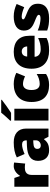

<svg xmlns="http://www.w3.org/2000/svg" viewBox="1128 -1934 816 3111"><g transform="rotate(-90 1535.5 -378.0)"><path d="M400 -563C337 -563 277 -519 247 -465H238L208 -553H66V0H257V-272C257 -372 328 -383 376 -383C411 -383 428 -380 441 -377L458 -557C447 -559 421 -563 400 -563Z M785 -563C685 -563 605 -546 541 -513L596 -387C650 -411 706 -428 750 -428C791 -428 817 -409 817 -360V-352L725 -349C569 -342 485 -287 485 -169C485 -48 557 10 653 10C745 10 788 -14 835 -73H839L876 0H1008V-363C1008 -491 925 -563 785 -563ZM774 -245 818 -247V-204C818 -157 780 -125 734 -125C701 -125 679 -142 679 -180C679 -220 704 -242 774 -245Z M1474 -756V-766H1265C1232 -721 1170 -657 1136 -620V-606H1263C1317 -640 1427 -718 1474 -756ZM1330 0V-553H1139V0Z M1715 10C1791 10 1846 -9 1892 -39V-191C1843 -160 1786 -142 1731 -142C1673 -142 1633 -179 1633 -275C1633 -368 1672 -413 1730 -413C1772 -413 1809 -400 1855 -380L1911 -521C1859 -547 1798 -563 1730 -563C1563 -563 1439 -475 1439 -274C1439 -77 1547 10 1715 10Z M2251 -563C2088 -563 1978 -472 1978 -273C1978 -76 2102 10 2269 10C2365 10 2423 -3 2476 -31V-168C2415 -139 2361 -126 2292 -126C2214 -126 2174 -167 2171 -225H2512V-310C2512 -479 2412 -563 2251 -563ZM2258 -433C2310 -433 2338 -394 2339 -345H2175C2180 -406 2213 -433 2258 -433Z M3031 -170C3031 -267 2985 -307 2889 -346C2797 -383 2778 -390 2778 -411C2778 -426 2795 -434 2825 -434C2858 -434 2920 -418 2975 -393L3027 -516C2958 -547 2897 -563 2824 -563C2687 -563 2596 -508 2596 -400C2596 -309 2641 -266 2733 -228C2826 -190 2851 -181 2851 -157C2851 -138 2832 -129 2789 -129C2747 -129 2667 -142 2597 -174V-21C2661 3 2718 10 2797 10C2965 10 3031 -65 3031 -170Z"/></g></svg>

Font: Noto Sans Sinhala UI Black
Style: Regular
Weight: 900
Designer: Jelle Bosma - Monotype Design Team
Foundry: Monotype Imaging Inc.
Version: Version 2.006